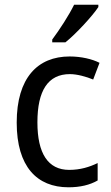

<svg xmlns="http://www.w3.org/2000/svg" viewBox="-20 -786 471 816"><path d="M398 -756V-766H295C273 -721 234 -661 202 -618V-606H258C303 -642 373 -718 398 -756ZM271 10C321 10 362 0 395 -19V-93C360 -76 321 -64 274 -64C184 -64 139 -134 139 -266C139 -401 184 -471 277 -471C308 -471 347 -460 376 -448L403 -519C372 -535 325 -546 276 -546C140 -546 51 -455 51 -265C51 -78 137 10 271 10Z"/></svg>

Font: Noto Sans Lao Looped SemiCondensed
Style: Regular
Weight: 400
Width: 4
Designer: Mark Frömberg, Ben Mitchell
Foundry: The Fontpad Ltd
Version: Version 1.003